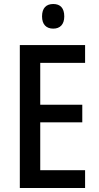

<svg xmlns="http://www.w3.org/2000/svg" viewBox="-20 -939 495 959"><path d="M246 -919C211 -919 190 -899 190 -857C190 -817 211 -796 246 -796C280 -796 301 -817 301 -857C301 -899 281 -919 246 -919ZM405 0V-89H181V-328H391V-416H181V-625H405V-714H79V0Z"/></svg>

Font: Noto Sans Gujarati UI Condensed Medium
Style: Regular
Weight: 500
Width: 3
Designer: Jelle Bosma - Monotype Design Team, Universal Thirst
Foundry: Monotype Imaging Inc.
Version: Version 2.106